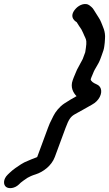

<svg xmlns="http://www.w3.org/2000/svg" viewBox="-64 -728 551 970"><path d="M443 -430 450 -449C457.3 -468.6 461.3 -480.3 462.9 -494.1L465.1 -512.1C466 -519.4 466.3 -523.4 466.4 -531.7C469.8 -570.6 454.6 -594.2 446.9 -615.7C443.8 -624.4 438.8 -632.3 434.8 -638.7L410 -678.1C403.5 -689.8 393.9 -696 387.2 -701.5C367.9 -715.5 337.7 -704.5 319.7 -685.4C276.7 -639.7 323.3 -616.2 323.3 -616.2L335.4 -597C346.4 -581.6 349 -577.7 355.9 -561.7C363.5 -542.4 371 -532.8 372 -519.6L372 -504.7C371.6 -493.8 368.8 -480.9 366.6 -464L354 -430C352.7 -426.5 347.1 -417.5 342.1 -407.8L333 -390.8C327.8 -382.1 322 -370.3 317.8 -359C314.7 -352.1 310.7 -342.8 308.6 -337L303.4 -323C290.1 -287 306.2 -259 322.7 -242.2C303.3 -231.5 279.7 -217.9 259.9 -204.5C235.3 -187.8 215.7 -162.3 205.7 -142.1L198.3 -127C190.6 -113.4 183.9 -97.1 178.3 -82L124 65C123.4 66.6 109.3 70.8 95.5 76.6L75 85.3C65.3 88.9 51.7 95.5 41.8 102.2C27.6 111.4 1.5 128.2 -15.7 145.4L-24.8 154.1C-49.1 177.6 -47.8 205.9 -32.9 216.7C-19.3 226.6 9.8 224.7 31.4 203.9L40.7 194.9C44 191.7 63.2 177.9 75.4 170C82.4 165.5 99.7 157.7 116.8 152.6C153.5 140.8 196.4 109.9 213 65L267.3 -82C283.8 -126.5 293.4 -139.1 314.8 -151.2C342.8 -165.7 375.9 -186 400.5 -199.2C437.9 -219.2 452.9 -255.6 445.6 -278.9C442.5 -288.8 435.7 -296.9 425.2 -301.4C406 -309.8 395.4 -317.3 394.2 -327.7L397.6 -337C398.9 -340.4 403.1 -349.1 406 -357C416.3 -384.8 431.5 -398.9 443 -430Z"/></svg>

Font: Just Breathe
Style: BdObl7
Weight: 400
Foundry: Cannot Into Space Fonts
Version: Version 0.72